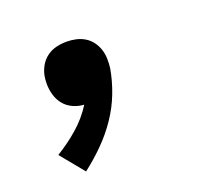

<svg xmlns="http://www.w3.org/2000/svg" viewBox="-79 -296 659 600"><g transform="rotate(-20 250.0 4.0)"><path d="M113 205 49 127Q87 104 121 74.5Q155 45 179 7Q160 6 142.5 -2Q125 -10 113.5 -24Q102 -38 96.5 -56.5Q91 -75 91 -94Q91 -101 91.5 -107Q92 -113 93 -119Q96 -136 105 -152Q114 -168 128.5 -178.5Q143 -189 160 -193Q177 -197 194 -197Q210 -197 225.5 -193.5Q241 -190 254 -182Q267 -174 276 -162Q285 -150 290 -135.5Q295 -121 295.5 -104.5Q296 -88 294 -72Q287 -32 272 7Q257 46 233 81.5Q209 117 178 148Q147 179 113 205Z"/></g></svg>

Font: Iosevka Slab Extrabold
Style: Italic
Weight: 800
Italic angle: -9°
Monospace: yes
Designer: Belleve Invis
Foundry: Belleve Invis
Version: Version 11.1.0; ttfautohint (v1.8.3)